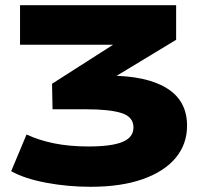

<svg xmlns="http://www.w3.org/2000/svg" viewBox="-20 -526 788 738"><path d="M328 192Q241 192 158 176.5Q75 161 23 132L82 -9Q129 13 188 25Q247 37 320 37Q409 37 451 19.5Q493 2 493 -36Q493 -77 447 -91.5Q401 -106 310 -106H182L180 -204L485 -399L474 -354H57V-506H657V-373L381 -206L327 -235H400Q543 -235 621 -187Q699 -139 699 -43Q699 28 655.5 80.5Q612 133 529 162.5Q446 192 328 192Z"/></svg>

Font: Nunito Sans 7pt Expanded Black
Style: Regular
Weight: 900
Width: 7
Designer: Vernon Adams
Foundry: Vernon Adams
Version: Version 3.101;gftools[0.9.27]